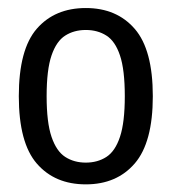

<svg xmlns="http://www.w3.org/2000/svg" viewBox="-20 -768 438 490"><path d="M199 -297.5Q120 -297.5 74 -350.5Q28 -403.5 28 -522.5Q28 -642 74 -694.8Q120 -747.5 199 -747.5Q278 -747.5 324 -694.2Q370 -641 370 -522.5Q370 -404.5 324 -351Q278 -297.5 199 -297.5ZM199 -353Q229 -353 251.5 -367.5Q274 -382 286.2 -418.8Q298.5 -455.5 298.5 -522.5Q298.5 -590 286.2 -626.5Q274 -663 251.5 -677.2Q229 -691.5 199 -691.5Q169 -691.5 146.5 -677.2Q124 -663 111.5 -626.5Q99 -590 99 -522.5Q99 -455.5 111.5 -418.8Q124 -382 146.5 -367.5Q169 -353 199 -353Z"/></svg>

Font: Encode Sans Cnd
Style: Regular
Weight: 400
Width: 3
Designer: Multiple Designers
Foundry: Impallari Type
Version: Version 3.002; ttfautohint (v1.8.3) -l 8 -r 50 -G 200 -x 14 